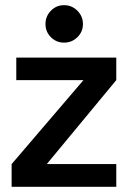

<svg xmlns="http://www.w3.org/2000/svg" viewBox="-20 -723 495 743"><path d="M430 -500V-413L161 -88H430V0H25V-88L303 -413H43V-500ZM228 -558Q198 -558 177 -579Q156 -600 156 -630Q156 -660 177 -681.5Q198 -703 228 -703Q258 -703 279.5 -681.5Q301 -660 301 -630Q301 -600 279.5 -579Q258 -558 228 -558Z"/></svg>

Font: Epunda Sans SemiBold
Style: Regular
Weight: 600
Designer: Simon Atzbach
Foundry: typofactur
Version: Version 2.204; ttfautohint (v1.8.4.7-5d5b)